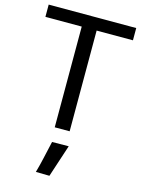

<svg xmlns="http://www.w3.org/2000/svg" viewBox="-145 -793 863 1167"><g transform="rotate(15 287.0 -209.0)"><path d="M11.7 -633.8H240.2V0H334V-633.8H562.5V-710.9H11.7ZM199.7 291.5 285.2 293 352.1 89.4 247.6 90.3Q231.9 158.2 222.9 199.5Q213.9 240.7 199.7 291.5Z"/></g></svg>

Font: Roboto Flex
Style: Regular
Weight: 400
Designer: Berlow after Robertson
Foundry: Google
Version: Version 3.200;gftools[0.9.32]